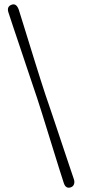

<svg xmlns="http://www.w3.org/2000/svg" viewBox="-20 -753 398 896"><path d="M153 -296Q161.5 -270.5 174 -230.5Q186.5 -190.5 201 -143.8Q215.5 -97 230 -50.2Q244.5 -3.5 257 36.5Q269.5 76.5 278 102Q287.5 129.5 311 121Q321.5 117 325.2 107Q329 97 325 84Q316.5 59 303.2 19.5Q290 -20 274.5 -66.2Q259 -112.5 243.5 -159Q228 -205.5 214.5 -245.2Q201 -285 192 -311Q183.5 -336.5 170.8 -376.5Q158 -416.5 143.5 -463.2Q129 -510 114.5 -556.8Q100 -603.5 87.8 -643Q75.5 -682.5 67.5 -708Q56 -740 33 -730.5Q10.5 -721.5 19.5 -694.5Q28 -668 41.5 -627.8Q55 -587.5 70.8 -540.8Q86.5 -494 102 -447.5Q117.5 -401 131 -361.2Q144.5 -321.5 153 -296Z"/></svg>

Font: Fraunces 144pt S050 SemiBold
Style: Regular
Weight: 600
Version: Version 1.000; ttfautohint (v1.8.3)